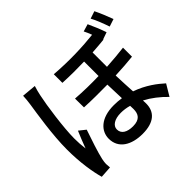

<svg xmlns="http://www.w3.org/2000/svg" viewBox="-195 -1080 1389 1389"><g transform="rotate(-45 500.0 -385.5)"><path d="M435 -108C435 -146 475 -173 540 -173C568 -173 596 -169 624 -161C625 -148 625 -136 625 -127C625 -77 605 -41 534 -41C474 -41 435 -64 435 -108ZM925 -828 868 -809C889 -771 910 -715 925 -671L983 -690C969 -729 944 -790 925 -828ZM238 -750 128 -760C127 -734 124 -702 120 -677C108 -597 77 -409 77 -260C77 -125 96 -13 116 57L206 51C205 39 204 23 203 13C203 2 206 -18 209 -32C220 -84 254 -186 280 -261L230 -301C214 -264 193 -212 178 -171C173 -207 171 -244 171 -280C171 -387 200 -592 218 -674C221 -692 232 -732 238 -750ZM824 -796 767 -779C776 -761 785 -741 793 -719C683 -707 549 -701 395 -713V-625C474 -621 547 -621 615 -623V-475C539 -473 459 -474 379 -480L380 -389C459 -385 539 -385 616 -386C617 -339 619 -288 621 -242C596 -246 570 -248 543 -248C409 -248 346 -179 346 -102C346 -2 432 47 545 47C663 47 718 -6 718 -91C718 -101 718 -112 717 -123C772 -94 825 -53 871 -5L923 -92C879 -132 809 -187 713 -220C710 -272 707 -330 705 -390C772 -393 833 -397 885 -403V-495C831 -488 770 -483 705 -479V-626C749 -629 789 -632 826 -636V-639L880 -658C867 -698 842 -758 824 -796Z"/></g></svg>

Font: Source Han Sans JP Medium
Style: Regular
Weight: 500
Designer: Ryoko NISHIZUKA 西塚涼子 (kana, bopomofo & ideographs); Paul D. Hunt (Latin, Greek & Cyrillic); Sandoll Communications 산돌커뮤니
Foundry: Adobe
Version: Version 2.002;hotconv 1.0.116;makeotfexe 2.5.65601